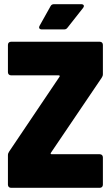

<svg xmlns="http://www.w3.org/2000/svg" viewBox="-20 -900 533 920"><path d="M181 -759H286C294 -759 299 -761 304 -768L378 -862C386 -872 381 -880 369 -880H240C232 -880 226 -878 222 -870L170 -777C164 -766 169 -759 181 -759ZM33 0H458C467 0 473 -6 473 -15V-146C473 -155 467 -161 458 -161H228C223 -161 221 -164 224 -168L467 -527C471 -533 473 -538 473 -545V-685C473 -694 467 -700 458 -700H33C24 -700 18 -694 18 -685V-554C18 -545 24 -539 33 -539H261C266 -539 268 -536 265 -532L24 -174C20 -168 18 -163 18 -156V-15C18 -6 24 0 33 0Z"/></svg>

Font: Barlow Semi Condensed Black
Style: Regular
Weight: 900
Width: 4
Designer: Jeremy Tribby
Foundry: Tribby Type
Version: Version 1.408;PS 001.408;hotconv 1.0.88;makeotf.lib2.5.64775